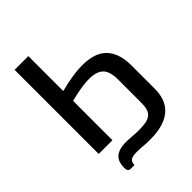

<svg xmlns="http://www.w3.org/2000/svg" viewBox="-259 -841 1162 1162"><g transform="rotate(-45 321.5 -260.0)"><path d="M203 -421Q260.5 -436 312.8 -443.8Q365 -451.5 409.5 -450Q454 -448.5 490 -436.2Q526 -424 551.5 -398.5Q577 -373 590.8 -333.2Q604.5 -293.5 604.5 -236.5V-39Q604.5 7.5 590.8 44.2Q577 81 548.2 106.5Q519.5 132 474.5 145.5Q429.5 159 367 159Q335 159 309 156.5Q283 154 257.5 154Q221 154 206.2 164Q191.5 174 190.5 200.5H160Q151.5 200.5 146.5 197.5Q141.5 194.5 139 190Q136.5 185.5 135.8 179.5Q135 173.5 135 167.5Q135 145 140.8 126.2Q146.5 107.5 160 94Q173.5 80.5 196.2 73Q219 65.5 253.5 65.5Q280 65.5 306 68Q332 70.5 361.5 70.5Q398 70.5 422.2 65.2Q446.5 60 461 47.2Q475.5 34.5 481.2 13.5Q487 -7.5 487 -39V-236.5Q487 -280 474.5 -309.2Q462 -338.5 430 -352Q398 -365.5 343 -362Q288 -358.5 203 -337V0H85.5V-720H203Z"/></g></svg>

Font: Lato SemiBold
Style: Regular
Weight: 600
Designer: Lukasz Dziedzic with Adam Twardoch and Botio Nikoltchev
Foundry: tyPoland Lukasz Dziedzic
Version: Version 2.015; 2015-08-06; http://www.latofonts.com/